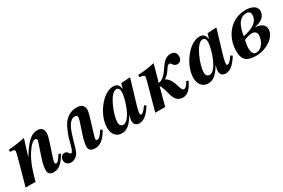

<svg xmlns="http://www.w3.org/2000/svg" viewBox="62 -1234 2984 2021"><g transform="rotate(-30 1554.0 -224.0)"><path d="M491 -135C451 -73 437 -59 420 -59C412 -59 406 -66 406 -76C406 -86 411 -109 430 -165L465 -269C481 -316 493 -361 493 -385C493 -434 471 -462 420 -462C383 -462 347 -447 320 -421C283 -386 260 -363 198 -263H197L259 -462C195 -448 116 -436 60 -434V-407C102 -406 115 -402 115 -383C115 -371 103 -324 70 -204L13 0H134C180 -174 217 -255 279 -336C299 -363 330 -390 348 -390C361 -390 374 -386 374 -369C374 -366 369 -351 366 -341L311 -176C295 -128 287 -77 287 -51C287 -10 310 9 353 9C413 9 458 -25 513 -122Z M998 -135C958 -73 939 -59 922 -59C907 -59 903 -64 903 -76C903 -86 916 -128 927 -165L959 -269C970 -304 987 -361 987 -385C987 -434 955 -462 904 -462C857 -462 817 -455 768 -413C726 -377 695 -304 671 -234C659 -200 636 -72 609 -72C586 -72 590 -112 550 -112C516 -112 495 -85 495 -53C495 -8 527 11 565 11C595 11 627 -8 646 -33C687 -87 712 -305 781 -366C799 -382 810 -390 832 -390C857 -390 864 -381 864 -364C864 -354 861 -338 858 -328L808 -176C792 -128 782 -77 782 -51C782 -10 812 9 855 9C915 9 965 -25 1020 -122Z M1394 -373C1394 -313 1361 -202 1322 -133C1295 -84 1263 -58 1236 -58C1210 -58 1193 -75 1193 -115C1193 -153 1214 -234 1249 -305C1277 -362 1315 -420 1357 -420C1379 -420 1394 -400 1394 -373ZM1526 -127C1485 -72 1469 -57 1453 -57C1445 -57 1441 -63 1441 -72C1441 -97 1447 -126 1471 -205L1546 -456L1435 -449L1418 -390H1417C1408 -441 1386 -462 1343 -462C1278 -462 1210 -415 1157 -345C1106 -278 1070 -194 1070 -114C1070 -38 1113 13 1178 13C1239 13 1286 -24 1342 -119C1330 -78 1328 -64 1328 -50C1328 -7 1354 14 1391 14C1438 14 1489 -18 1547 -112Z M1835 -461C1758 -444 1709 -438 1632 -434V-407C1665 -405 1690 -399 1690 -378C1690 -367 1684 -347 1679 -328L1589 0H1710L1768 -218C1781 -213 1800 -154 1813 -103C1828 -45 1852 8 1923 8C1973 8 2016 -21 2061 -116L2039 -127C2012 -79 1994 -63 1975 -63C1932 -63 1945 -201 1855 -252V-255C1925 -295 1936 -373 1975 -373C1995 -373 2003 -325 2045 -325C2080 -325 2104 -348 2104 -391C2104 -419 2090 -457 2037 -457C1910 -457 1902 -273 1777 -252Z M2443 -373C2443 -313 2410 -202 2371 -133C2344 -84 2312 -58 2285 -58C2259 -58 2242 -75 2242 -115C2242 -153 2263 -234 2298 -305C2326 -362 2364 -420 2406 -420C2428 -420 2443 -400 2443 -373ZM2575 -127C2534 -72 2518 -57 2502 -57C2494 -57 2490 -63 2490 -72C2490 -97 2496 -126 2520 -205L2595 -456L2484 -449L2467 -390H2466C2457 -441 2435 -462 2392 -462C2327 -462 2259 -415 2206 -345C2155 -278 2119 -194 2119 -114C2119 -38 2162 13 2227 13C2288 13 2335 -24 2391 -119C2379 -78 2377 -64 2377 -50C2377 -7 2403 14 2440 14C2487 14 2538 -18 2596 -112Z M2943 -165C2943 -113 2909 -16 2823 -16C2791 -16 2777 -54 2777 -100C2777 -121 2786 -176 2790 -191C2815 -202 2855 -216 2885 -216C2918 -216 2943 -199 2943 -165ZM2990 -383C2990 -298 2912 -252 2798 -232C2816 -344 2853 -429 2942 -429C2963 -429 2990 -419 2990 -383ZM2950 -256C3050 -273 3084 -325 3084 -376C3084 -430 3030 -462 2951 -462C2765 -462 2651 -303 2651 -134C2651 -39 2686 13 2810 13C2929 13 3062 -66 3062 -164C3062 -219 3023 -247 2950 -254Z"/></g></svg>

Font: XITS
Style: Bold Italic
Weight: 700
Italic angle: -16.33°
Designer: MicroPress Inc., with final additions and corrections provided by Coen Hoffman, Elsevier (retired)
Version: Version 1.302